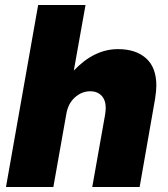

<svg xmlns="http://www.w3.org/2000/svg" viewBox="-20 -750 675 770"><path d="M607 -407Q607 -479 566 -516Q525 -553 453 -553Q358 -553 276 -467L323 -730H133L4 0H194L246 -293Q253 -335 280.5 -359.5Q308 -384 342 -384Q370 -384 387 -366.5Q404 -349 404 -317Q404 -309 402 -293L350 0H540L602 -354Q607 -386 607 -407Z"/></svg>

Font: Geom Black
Style: Bold Italic
Weight: 900
Italic angle: -10°
Version: Version 1.102